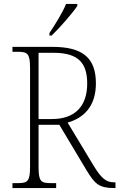

<svg xmlns="http://www.w3.org/2000/svg" viewBox="-20 -951 604 971"><path d="M230 -784V-771H241C283 -811 348 -886 371 -921V-931H314C296 -886 260 -829 230 -784ZM43 0H264V-25H235C186 -25 175 -35 175 -108V-320H280L417 -91C460 -20 481 0 558 0H564V-29H556C516 -29 492 -51 456 -109L322 -331C399 -353 465 -409 465 -529C465 -657 400 -714 245 -714H43V-689H72C120 -689 132 -679 132 -606V-108C132 -35 120 -25 72 -25H43ZM243 -349H175V-684H251C380 -684 421 -629 421 -528C421 -414 359 -349 243 -349Z"/></svg>

Font: Noto Serif Devanagari SemiCondensed ExtraLight
Style: Regular
Weight: 200
Width: 4
Designer: Universal Thirst, Indian Type Foundry and the Monotype Design Team
Foundry: Monotype Imaging Inc.
Version: Version 2.004